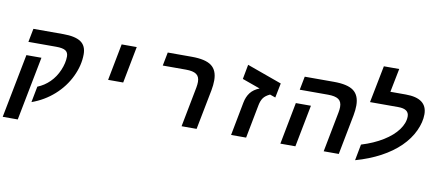

<svg xmlns="http://www.w3.org/2000/svg" viewBox="-85 -1141 3768 1658"><g transform="rotate(10 1799.5 -312.5)"><path d="M238.8 -372.1 129.9 188H-2L106.9 -372.1ZM127 -606H389.2Q494.1 -606 543.5 -572.5Q592.8 -539.1 592.8 -464.8Q592.8 -367.7 545.4 -268.6Q498 -169.4 413.6 -94.2Q329.1 -19 220.2 20L247.1 -120.1Q306.2 -143.6 352.8 -189.5Q399.4 -235.4 426.8 -300Q454.1 -364.7 454.1 -420.9Q454.1 -456.5 429.7 -472.2Q405.3 -487.8 347.2 -487.8H104Z M900.9 -606H1033.2L971.2 -284.2H838.9Z M1665 0H1533.2L1601.1 -352.1Q1606 -379.4 1606 -400.9Q1606 -447.3 1577.4 -467.5Q1548.8 -487.8 1485.4 -487.8H1282.2L1305.2 -606H1516.1Q1636.2 -606 1689.2 -566.2Q1742.2 -526.4 1742.2 -438Q1742.2 -398.4 1733.4 -351.1Z M2312.5 -512.2 2287.1 -384.8 2238.3 -401.9Q2198.2 -383.3 2180.7 -358.4Q2163.1 -333.5 2155.3 -292L2099.1 0H1967.3L2023.4 -293Q2033.2 -345.7 2060.8 -381.6Q2088.4 -417.5 2140.1 -438L1983.4 -494.1L2007.3 -622.1Z M2531.2 0H2399.4L2470.2 -368.2H2602.5ZM2911.6 0H2779.3L2847.2 -352.1Q2852.5 -380.4 2852.5 -400.9Q2852.5 -448.7 2823 -468.3Q2793.5 -487.8 2731.4 -487.8H2483.4L2506.3 -606H2762.2Q2882.8 -606 2935.5 -566.2Q2988.3 -526.4 2988.3 -438Q2988.3 -398.4 2979.5 -351.1Z M3441.4 -421.9Q3441.4 -487.8 3347.7 -487.8H3099.6L3163.6 -813H3298.3L3257.3 -606H3392.6Q3580.6 -606 3580.6 -464.8Q3580.6 -396 3544.9 -319.1Q3509.3 -242.2 3441.4 -175.5Q3373.5 -108.9 3276.4 -56.9Q3179.2 -4.9 3059.6 28.8L3086.4 -112.8Q3193.4 -145.5 3273.9 -195.3Q3354.5 -245.1 3397.9 -304.4Q3441.4 -363.8 3441.4 -421.9Z"/></g></svg>

Font: Cousine
Style: Bold Italic
Weight: 700
Italic angle: -12°
Monospace: yes
Designer: Steve Matteson
Foundry: Ascender Corporation
Version: Version 1.20